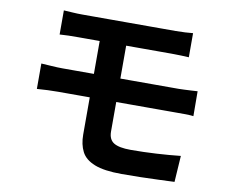

<svg xmlns="http://www.w3.org/2000/svg" viewBox="-82 -839 1165 978"><g transform="rotate(10 500.0 -350.0)"><path d="M171.5 -734.9Q193.4 -733.9 217.4 -732.1Q241.4 -730.4 268.5 -730.4Q290.3 -730.4 327.4 -730.4Q364.5 -730.4 411.3 -730.4Q458.1 -730.4 508.3 -730.4Q558.4 -730.4 605.4 -730.4Q652.3 -730.4 690.3 -730.4Q728.2 -730.4 750 -730.4Q775.6 -730.4 798.9 -731.8Q822.3 -733.1 839.8 -734.9V-610.2Q820.7 -611.2 799.2 -612.1Q777.6 -613 750 -613Q728.2 -613 687.9 -613Q647.6 -613 597.2 -613Q546.7 -613 494.2 -613Q441.7 -613 394.9 -613Q348.1 -613 314.5 -613Q281 -613 268.5 -613Q241.4 -613 217.4 -612.5Q193.4 -612 171.5 -610.2ZM515.2 -382.5Q515.2 -365.4 515.2 -335.1Q515.2 -304.8 515.2 -271.3Q515.2 -237.9 515.2 -210Q515.2 -182 515.2 -168.8Q515.2 -127.8 542.3 -111Q569.4 -94.3 629.4 -94.3Q696.6 -94.3 761.7 -98.1Q826.9 -101.8 887.1 -108.3L878.3 27.5Q845.7 28.9 800.1 30.7Q754.5 32.6 704 33.7Q653.5 34.8 606 34.8Q515 34.8 465.3 15Q415.6 -4.7 397 -41.6Q378.3 -78.4 378.3 -128.9Q378.3 -153.5 378.3 -188.3Q378.3 -223 378.3 -260.8Q378.3 -298.6 378.3 -331.9Q378.3 -365.2 378.3 -387.4Q378.3 -398.9 378.3 -425.1Q378.3 -451.3 378.3 -484.4Q378.3 -517.5 378.3 -550Q378.3 -582.4 378.3 -607.7Q378.3 -632.9 378.3 -642.5L515.2 -642.3Q515.2 -632.7 515.2 -604.8Q515.2 -576.9 515.2 -540.6Q515.2 -504.3 515.2 -469.2Q515.2 -434.1 515.2 -409.9Q515.2 -385.6 515.2 -382.5ZM105.5 -448.5Q127.1 -447.2 159.4 -445.1Q191.7 -442.9 214.9 -442.9Q234.5 -442.9 273.3 -442.9Q312.2 -442.9 362.7 -442.9Q413.3 -442.9 469.6 -442.9Q525.9 -442.9 581.1 -442.9Q636.2 -442.9 684.6 -442.9Q733.1 -442.9 767.7 -442.9Q802.4 -442.9 817 -442.9Q828 -442.9 845.8 -443.8Q863.7 -444.7 882.4 -445.6Q901.1 -446.5 914 -447.5L914.8 -318.9Q894.6 -321.4 865.8 -321.5Q837.1 -321.6 820.1 -321.6Q804.7 -321.6 769.3 -321.6Q733.9 -321.6 685 -321.6Q636.2 -321.6 580.3 -321.6Q524.4 -321.6 468 -321.6Q411.7 -321.6 361.6 -321.6Q311.4 -321.6 273 -321.6Q234.5 -321.6 214.9 -321.6Q194 -321.6 161.2 -320.4Q128.4 -319.1 105.5 -317.1Z"/></g></svg>

Font: Noto Sans KR Thin
Style: Regular
Weight: 100
Designer: Ryoko NISHIZUKA 西塚涼子 (kana, bopomofo & ideographs); Paul D. Hunt (Latin, Greek & Cyrillic); Sandoll Communications 산돌커뮤니
Foundry: Adobe
Version: Version 2.004-H2;hotconv 1.0.118;makeotfexe 2.5.65603